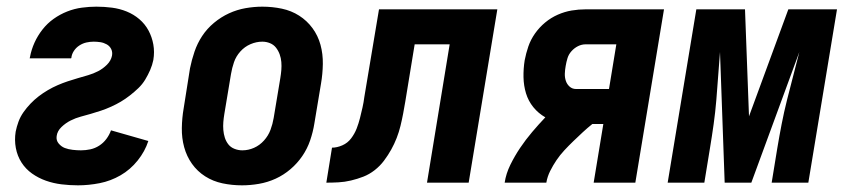

<svg xmlns="http://www.w3.org/2000/svg" viewBox="-20 -548 2540 576"><path d="M214 8Q189 8 164.5 5Q140 2 117.5 -6Q95 -14 76 -27.5Q57 -41 44.5 -60.5Q32 -80 27.5 -104Q23 -128 27 -153Q30 -168 35.5 -183Q41 -198 50.5 -211.5Q60 -225 71.5 -237Q83 -249 96 -259Q109 -269 123.5 -277.5Q138 -286 153 -292.5Q168 -299 183 -304Q198 -309 213.5 -313.5Q229 -318 244.5 -322.5Q260 -327 274.5 -334.5Q289 -342 301 -354Q313 -366 316 -381Q318 -392 313.5 -401Q309 -410 300 -415Q291 -420 281 -421.5Q271 -423 261 -423Q250 -423 239 -420.5Q228 -418 218 -411.5Q208 -405 201.5 -395Q195 -385 194 -374L193 -373H69L70 -377Q74 -399 83.5 -420Q93 -441 107.5 -459.5Q122 -478 141 -491.5Q160 -505 181.5 -513.5Q203 -522 225.5 -525Q248 -528 269 -528Q293 -528 316 -525Q339 -522 360 -513.5Q381 -505 398 -490.5Q415 -476 425.5 -456.5Q436 -437 440 -414.5Q444 -392 440 -368Q437 -353 430.5 -338Q424 -323 415.5 -309Q407 -295 395 -283.5Q383 -272 369.5 -261.5Q356 -251 342.5 -243Q329 -235 313.5 -228Q298 -221 283 -216Q268 -211 252.5 -206.5Q237 -202 222 -198Q207 -194 192 -186.5Q177 -179 164.5 -167Q152 -155 150 -140Q148 -127 156 -117.5Q164 -108 174.5 -104Q185 -100 198 -98.5Q211 -97 223 -97Q237 -97 251 -100Q265 -103 277.5 -111Q290 -119 299 -131Q308 -143 313 -157L425 -125Q415 -94 393 -66.5Q371 -39 341.5 -22Q312 -5 279 1.5Q246 8 214 8Z M706 8Q676 8 647.5 2Q619 -4 595.5 -19Q572 -34 556 -56.5Q540 -79 532.5 -106.5Q525 -134 525.5 -164Q526 -194 531 -223L550 -343Q555 -368 563.5 -393Q572 -418 586.5 -440Q601 -462 622 -479.5Q643 -497 667 -508Q691 -519 716.5 -523.5Q742 -528 767 -528Q797 -528 825.5 -522Q854 -516 877.5 -501Q901 -486 917.5 -463.5Q934 -441 941.5 -413.5Q949 -386 948.5 -356Q948 -326 943 -297L923 -177Q919 -152 910.5 -127Q902 -102 887 -80Q872 -58 851.5 -40.5Q831 -23 807 -12Q783 -1 757 3.5Q731 8 706 8ZM707 -97Q725 -97 742 -104.5Q759 -112 772 -126.5Q785 -141 791.5 -158.5Q798 -176 801 -194L821 -314Q823 -326 824 -338Q825 -350 824 -362Q823 -374 819 -385Q815 -396 808 -405Q801 -414 790 -418.5Q779 -423 767 -423Q749 -423 731.5 -415.5Q714 -408 701 -393.5Q688 -379 682 -361.5Q676 -344 673 -326L653 -206Q651 -194 650 -182Q649 -170 650 -158Q651 -146 654.5 -135Q658 -124 665 -115Q672 -106 683.5 -101.5Q695 -97 707 -97Z M959 0 976 -105Q991 -105 1007 -112Q1023 -119 1033.5 -133Q1044 -147 1050 -162.5Q1056 -178 1060 -194Q1064 -210 1067.5 -225.5Q1071 -241 1073 -257L1117 -520H1472L1386 0H1261L1329 -415H1224L1196 -244Q1193 -226 1189.5 -207.5Q1186 -189 1181.5 -170.5Q1177 -152 1170 -134Q1163 -116 1153.5 -99Q1144 -82 1132 -66Q1120 -50 1104 -37.5Q1088 -25 1070 -18Q1052 -11 1033 -6.5Q1014 -2 995.5 -1Q977 0 959 0Z M1494 0Q1498 -27 1511 -53.5Q1524 -80 1540.5 -104.5Q1557 -129 1576.5 -152Q1596 -175 1616 -196Q1595 -208 1580 -226.5Q1565 -245 1558 -268Q1551 -291 1550.5 -316.5Q1550 -342 1554 -367Q1558 -388 1565 -408.5Q1572 -429 1585 -447.5Q1598 -466 1615.5 -480.5Q1633 -495 1653.5 -504Q1674 -513 1695 -516.5Q1716 -520 1737 -520H1972L1886 0H1761L1790 -176H1757Q1742 -164 1728 -151Q1714 -138 1700 -124.5Q1686 -111 1673 -97Q1660 -83 1649.5 -67.5Q1639 -52 1630.5 -35Q1622 -18 1619 0ZM1708 -281H1807L1829 -415H1737Q1725 -415 1714 -409.5Q1703 -404 1694.5 -394.5Q1686 -385 1682.5 -373.5Q1679 -362 1677 -350Q1675 -339 1674.5 -327.5Q1674 -316 1677.5 -305.5Q1681 -295 1689 -288Q1697 -281 1708 -281Z M1983 0 2069 -520H2215L2227 -199L2345 -520H2491L2405 0H2295L2312 -104Q2318 -140 2325 -176Q2332 -212 2341 -248Q2350 -284 2359.5 -320Q2369 -356 2378 -392L2234 0H2154L2140 -392Q2137 -356 2134.5 -320Q2132 -284 2129 -248Q2126 -212 2121 -176Q2116 -140 2110 -104L2093 0Z"/></svg>

Font: Iosevka Term Curly Extrabold
Style: Italic
Weight: 800
Italic angle: -9°
Designer: Belleve Invis
Foundry: Belleve Invis
Version: Version 32.3.0